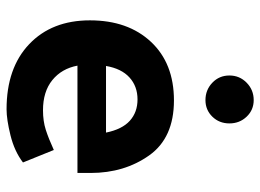

<svg xmlns="http://www.w3.org/2000/svg" viewBox="-124 -657 793 585"><g transform="rotate(90 272.5 -364.5)"><path d="M285 -741Q315 -741 335.5 -719.5Q356 -698 356 -667Q356 -636 335.5 -615Q315 -594 285 -594Q254 -594 232 -615Q210 -636 210 -667Q210 -698 232 -719.5Q254 -741 285 -741ZM313 12Q187 12 114.5 -57Q42 -126 42 -242Q42 -358 107.5 -428Q173 -498 286 -498Q400 -498 453.5 -422.5Q507 -347 507 -244V-204H180Q189 -156 224 -127.5Q259 -99 316 -99Q349 -99 375.5 -107.5Q402 -116 437 -132L475 -38Q441 -12 392.5 0Q344 12 313 12ZM384 -291Q374 -340 348 -363.5Q322 -387 283 -387Q243 -387 216 -362.5Q189 -338 181 -291Z"/></g></svg>

Font: Palanquin Dark
Style: Regular
Weight: 400
Designer: Pria Ravichandran
Version: Version 1.000